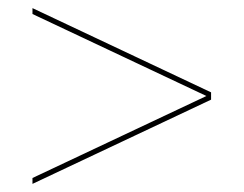

<svg xmlns="http://www.w3.org/2000/svg" viewBox="-20 -624 600 473"><path d="M500 -396.5V-378.5L60 -171V-185.5L488.5 -387.5L60 -589.5V-604Z"/></svg>

Font: Bodoni* 16
Style: Regular
Weight: 400
Version: Version 2.2